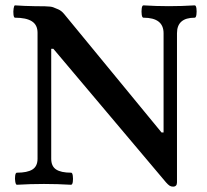

<svg xmlns="http://www.w3.org/2000/svg" viewBox="-20 -686 771 716"><path d="M625.3 10Q618 10 612.5 6.5Q607 3 599 -6L179 -504H171V-94Q171 -66 189.3 -54Q207.6 -42 245.2 -42Q250 -42 251.5 -30.3Q253 -18.5 251.5 -7.8Q250 3 244.8 3Q194.4 0 144 0Q93.5 0 43 3Q39 3 37 -8Q35 -19 36.5 -30.5Q38 -42 43 -42Q82 -42 101 -54Q120 -66 120 -94V-564Q120 -593 99 -606.5Q78 -620 35.9 -620Q31.6 -620 30.3 -631.5Q29 -643 30.8 -654.5Q32.5 -666 36 -666Q54 -665 72 -664Q90 -663 108 -663Q126 -663 148 -662.5Q170 -662 178 -659Q186 -656 197.5 -651Q209 -646 219 -634L582.4 -192H590V-562Q590 -620 515 -620Q510 -620 508.5 -631.5Q507 -643 508.5 -654.5Q510 -666 515 -666Q562 -663 609.6 -663Q658.4 -663 706 -666Q711 -666 712.5 -654.7Q714 -643.3 712.5 -631.7Q711 -620 706 -620Q640 -620 640 -562V-6Q640 10 625.3 10Z"/></svg>

Font: Junicode VF
Style: Regular
Weight: 400
Designer: Peter S. Baker
Version: Version 2.213